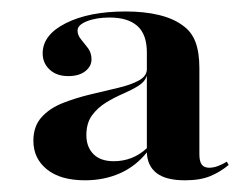

<svg xmlns="http://www.w3.org/2000/svg" viewBox="-20 -603 427 333"><path d="M127.4 -290.3Q84.7 -290.3 61.3 -309.3Q37.9 -328.2 37.9 -358.9Q37.9 -383.9 52 -399.6Q66.1 -415.3 88.7 -424.2Q111.3 -433.1 136.3 -439.1Q161.3 -445.2 183.9 -450.4Q206.5 -455.6 220.6 -463.3Q234.7 -471 234.7 -483.1V-512.1Q234.7 -543.5 218.1 -558.1Q201.6 -572.6 170.2 -572.6Q146.8 -572.6 130.6 -566.1Q114.5 -559.7 114.5 -550Q114.5 -541.9 120.6 -534.7Q126.6 -527.4 132.7 -519.4Q138.7 -511.3 138.7 -500Q138.7 -487.9 127.8 -479.4Q116.9 -471 98.4 -471Q78.2 -471 66.1 -482.3Q54 -493.5 54 -510.5Q54 -542.7 94.4 -562.9Q134.7 -583.1 197.6 -583.1Q230.6 -583.1 255.6 -577Q280.6 -571 296.8 -558.9Q312.1 -548.4 319 -530.2Q325.8 -512.1 325.8 -484.7V-335.5Q325.8 -323.4 329.8 -317.7Q333.9 -312.1 342.7 -312.1Q350 -312.1 357.7 -314.9Q365.3 -317.7 373.4 -322.6L376.6 -316.9Q362.1 -304.8 344.8 -297.6Q327.4 -290.3 300.8 -290.3Q267.7 -290.3 251.6 -302.8Q235.5 -315.3 234.7 -338.7Q215.3 -314.5 187.9 -302.4Q160.5 -290.3 127.4 -290.3ZM177.4 -323.4Q193.5 -323.4 208.1 -329Q222.6 -334.7 234.7 -346V-471.8Q231.5 -461.3 219.8 -454Q208.1 -446.8 193.1 -440.3Q178.2 -433.9 163.7 -425Q149.2 -416.1 139.5 -402.8Q129.8 -389.5 129.8 -368.5Q129.8 -348.4 141.9 -335.9Q154 -323.4 177.4 -323.4Z"/></svg>

Font: Playfair 144pt
Style: Bold
Weight: 700
Version: Version 2.001;gftools[0.9.30]